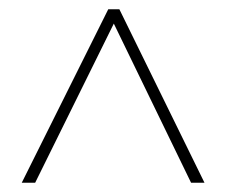

<svg xmlns="http://www.w3.org/2000/svg" viewBox="-20 -739 491 415"><path d="M27 -344H56L226 -688L393 -344H422L238 -719H214Z"/></svg>

Font: Noto Sans Sinhala UI Condensed Thin
Style: Regular
Weight: 100
Width: 3
Designer: Jelle Bosma - Monotype Design Team
Foundry: Monotype Imaging Inc.
Version: Version 2.006